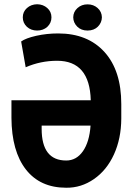

<svg xmlns="http://www.w3.org/2000/svg" viewBox="-20 -879 641 909"><path d="M293.5 -119.1Q341.8 -119.1 372.6 -163.1Q403.3 -207 408.7 -284.2H177.2V-269Q177.2 -119.1 293.5 -119.1ZM409.7 -404.3Q404.8 -591.3 250.5 -591.3Q172.4 -591.3 101.6 -560.5L80.1 -682.6Q101.6 -698.2 151.4 -709.5Q201.2 -720.7 255.4 -720.7Q395 -720.7 474.6 -632.8Q554.2 -544.9 554.2 -386.2V-317.4Q553.7 -223.1 519.5 -147.9Q485.4 -73.2 424.8 -31.2Q364.3 10.7 293.5 9.8Q169.9 9.8 102.5 -76.7Q35.2 -163.1 34.2 -320.8V-404.3ZM326.7 -796.9Q327.1 -823.2 346.7 -840.8Q366.2 -858.4 394.5 -858.4Q422.9 -858.4 442.4 -840.8Q461.9 -823.2 462.4 -796.9Q461.9 -771.5 443.4 -752.9Q424.8 -734.4 394.5 -734.4Q364.3 -734.4 345.7 -752.9Q327.1 -771.5 326.7 -796.9ZM155.8 -858.9Q184.6 -858.4 204.1 -840.8Q223.6 -823.2 223.6 -796.9Q223.6 -770.5 204.1 -752Q184.6 -734.4 155.8 -734.4Q127 -734.4 107.4 -752Q87.9 -770.5 87.9 -796.9Q87.9 -823.2 107.4 -840.8Q127 -858.4 155.8 -858.9Z"/></svg>

Font: RobotoCondensed-Bold
Style: Bold
Weight: 700
Designer: Google
Version: Version 2.001240; 2014